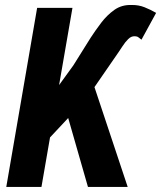

<svg xmlns="http://www.w3.org/2000/svg" viewBox="-20 -742 640 762"><path d="M267.6 -710.9 144.5 0H4.9L127.4 -710.9ZM329.1 0 233.9 -332 346.7 -420.9 486.8 0ZM339.8 -592.3Q358.9 -621.6 381.8 -651.9Q404.8 -682.1 434.1 -702.9Q463.4 -723.6 502.4 -722.2Q529.8 -722.7 553.2 -713.4Q576.7 -704.1 599.6 -690.9L541.5 -584.5Q535.2 -589.4 529.5 -593.8Q523.9 -598.1 515.6 -598.1Q501 -599.1 488.8 -586.9Q476.6 -574.7 466.6 -559.1Q456.5 -543.5 449.7 -533.7L325.7 -354L157.7 -174.3L154.3 -321.3L271 -482.4Z"/></svg>

Font: Roboto Condensed
Style: Bold Italic
Weight: 700
Italic angle: -12°
Designer: Christian Robertson
Foundry: Google
Version: Version 3.0